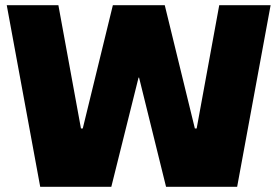

<svg xmlns="http://www.w3.org/2000/svg" viewBox="-20 -720 1069 740"><path d="M6 -700H205L292 -225H299L415 -700H615L731 -225H738L825 -700H1023L894 0H620L516 -421H514L409 0H135Z"/></svg>

Font: Pathway Extreme ExtraBold
Style: Regular
Weight: 800
Designer: Eduardo Rodriguez Tunni
Foundry: Eduardo Rodriguez Tunni
Version: Version 1.001;gftools[0.9.26]